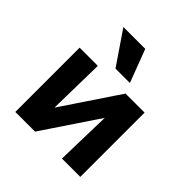

<svg xmlns="http://www.w3.org/2000/svg" viewBox="-188 -855 999 999"><g transform="rotate(45 311.5 -355.0)"><path d="M156 0 159 -97 411 -473H484V-397L218 0ZM73 0V-473H207L198 0ZM416 0 428 -473H551V0ZM282 -528 158 -710H319L388 -528Z"/></g></svg>

Font: Ysabeau SC ExtraBold
Style: Regular
Weight: 800
Designer: Christian Thalmann (Catharsis Fonts)
Version: Version 2.001;gftools[0.9.30]; featfreeze: smcp